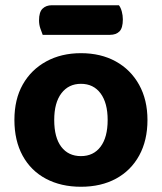

<svg xmlns="http://www.w3.org/2000/svg" viewBox="-20 -698 618 733"><path d="M543 -240Q543 -162 511.5 -104.5Q480 -47 423 -16Q366 15 289 15Q213 15 155.5 -15.5Q98 -46 66.5 -103.5Q35 -161 35 -240Q35 -319 67 -375.5Q99 -432 156.5 -463.5Q214 -495 289 -495Q365 -495 422 -463.5Q479 -432 511 -374.5Q543 -317 543 -240ZM289 -378Q242 -378 214.5 -342Q187 -306 187 -240Q187 -173 214 -137.5Q241 -102 289 -102Q337 -102 364 -138Q391 -174 391 -240Q391 -305 364 -341.5Q337 -378 289 -378ZM400 -565H143Q139 -575 134 -589.5Q129 -604 129 -620Q129 -652 142.5 -665Q156 -678 178 -678H434Q441 -669 445 -654Q449 -639 449 -624Q449 -591 436 -578Q423 -565 400 -565Z"/></svg>

Font: Baloo Bhaijaan 2
Style: Bold
Weight: 700
Designer: Sanskriti Dholi, Noopur Datye and Ek Type
Foundry: Ek Type
Version: Version 1.701